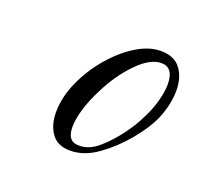

<svg xmlns="http://www.w3.org/2000/svg" viewBox="-60 -605 421 394"><g transform="rotate(20 150.0 -408.0)"><path d="M126 -280Q98 -280 85 -298.5Q72 -317 72 -344Q72 -378 88 -413Q103 -446 127 -474Q151 -502 178.5 -519Q206 -536 232 -536Q261 -536 275 -517.5Q289 -499 289 -470Q289 -439 274 -404Q263 -380 239 -351Q215 -322 185.5 -301Q156 -280 126 -280ZM141 -296Q162 -296 182.5 -314Q203 -332 219.5 -354.5Q236 -377 243 -392Q256 -416 262 -438Q268 -460 268 -476Q268 -513 241 -513Q217 -513 189 -484.5Q161 -456 141 -416Q128 -391 121 -368Q114 -345 114 -328Q114 -301 131 -297Q134 -296 141 -296Z"/></g></svg>

Font: Birthstone
Style: Regular
Weight: 400
Designer: Robert E. Leuschke
Foundry: Robert E. Leuschke
Version: Version 1.013; ttfautohint (v1.8.3)